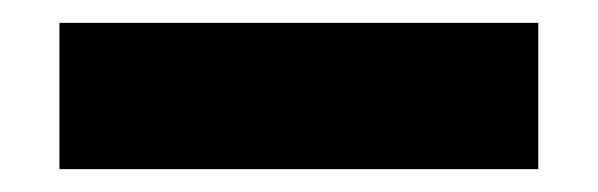

<svg xmlns="http://www.w3.org/2000/svg" viewBox="-20 -20 523 168"><path d="M32 0H451V128H32Z"/></svg>

Font: Prompt SemiBold
Style: Regular
Weight: 600
Designer: Katatrad Team
Foundry: CadsonDemak
Version: Version 1.001